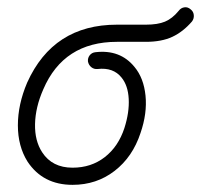

<svg xmlns="http://www.w3.org/2000/svg" viewBox="-20 -502 562 537"><path d="M183 15Q100 15 57 -50Q30 -93 30 -151.5Q30 -210 56 -271Q129 -433 307 -433H388Q421 -433 441.5 -441.5Q462 -450 480 -472Q486 -480 495.5 -481.5Q505 -483 513 -476Q521 -470 522 -460Q523 -450 517 -442Q492 -413 462 -399Q432 -385 388 -385H307Q158 -385 101 -252Q79 -202 78 -155Q77 -108 98 -76Q126 -33 183 -33Q235 -33 273 -62.5Q311 -92 328 -144Q342 -188 340 -225.5Q338 -263 320 -285Q297 -314 253 -309Q243 -308 235.5 -314Q228 -320 226 -330Q225 -340 231 -347.5Q237 -355 247 -356Q316 -364 356 -315Q382 -284 387 -234.5Q392 -185 373 -130Q351 -63 300.5 -24Q250 15 183 15Z"/></svg>

Font: Zen Kurenaido
Style: Regular
Weight: 400
Designer: Yoshimichi Ohira
Foundry: Positype
Version: Version 1.001